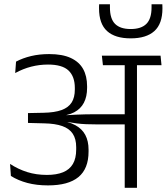

<svg xmlns="http://www.w3.org/2000/svg" viewBox="-20 -896 795 916"><path d="M754.5 -875.5H703Q703 -874.5 703 -867.8Q703 -861 703 -860.5Q703 -806.5 678.2 -782Q653.5 -757.5 603.5 -757.5Q553.5 -757.5 529 -782Q504.5 -806.5 504.5 -860.5Q504.5 -861 504.5 -867.5Q504.5 -874 504.5 -875.5H453Q452.5 -868.5 452.5 -864.2Q452.5 -860 452.5 -856Q452.5 -782.5 490.8 -747.8Q529 -713 603.5 -713Q678 -713 716.5 -747.8Q755 -782.5 755 -856Q755 -860 754.8 -864.2Q754.5 -868.5 754.5 -875.5ZM750.5 -585 746 -630.5H466L471 -585ZM575 0H633.5V-601.5H575ZM28 -114 32 -56.5Q66.5 -35 110.5 -23.2Q154.5 -11.5 209 -11.5Q306 -11.5 354.2 -51.2Q402.5 -91 402.5 -173V-182Q402.5 -223 387 -252.2Q371.5 -281.5 339 -299Q306.5 -316.5 255 -322.5L254.5 -341.5Q302.5 -344 333.8 -360.2Q365 -376.5 380.2 -405.8Q395.5 -435 395.5 -476.5V-484.5Q395.5 -533 376.5 -567Q357.5 -601 317.5 -619.5Q277.5 -638 214.5 -638Q167.5 -638 128 -628.5Q88.5 -619 56.5 -602L52.5 -547.5Q90 -568 129 -578Q168 -588 209 -588Q277 -588 307 -559.5Q337 -531 337 -476.5V-469Q337 -431 321.8 -407Q306.5 -383 273.8 -371Q241 -359 187.5 -358L113.5 -356.5V-309.5L191 -307.5Q243.5 -306.5 277.2 -294.5Q311 -282.5 327.2 -257.8Q343.5 -233 343.5 -194V-183Q343.5 -140.5 327.8 -113.8Q312 -87 280.8 -74.2Q249.5 -61.5 204 -61.5Q153 -61.5 110 -75Q67 -88.5 28 -114ZM249.5 -346.5V-316.5L301.5 -307L302.5 -314Q325.5 -310 346.5 -307.2Q367.5 -304.5 390.8 -303.5Q414 -302.5 443.5 -302.5H597.5V-351H442.5Q412.5 -351 389 -350.5Q365.5 -350 343.5 -349Q321.5 -348 297 -346.5L296.5 -351.5Z"/></svg>

Font: Anek Devanagari Medium Light
Style: Regular
Weight: 300
Version: Version 1.003